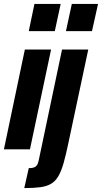

<svg xmlns="http://www.w3.org/2000/svg" viewBox="-39 -763 521 981"><path d="M108 -604 137 -743H271L241 -604ZM-19 0 88 -510H222L114 0ZM298 -604 328 -743H462L431 -604ZM85 198 108 96Q129 96 139 90.5Q149 85 153.5 74Q158 63 161 46L278 -510H412L311 -35Q298 28 286 70Q274 112 259 137.5Q244 163 222 176Q200 189 167 193.5Q134 198 85 198Z"/></svg>

Font: Saira ExtraCondensed Black
Style: Italic
Weight: 900
Width: 2
Italic angle: -12°
Designer: Hector Gatti with collaboration of the Omnibus-Type team
Foundry: Omnibus-Type
Version: Version 1.101